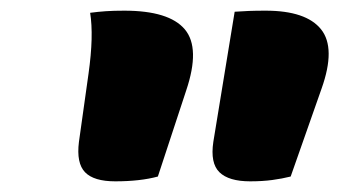

<svg xmlns="http://www.w3.org/2000/svg" viewBox="-20 -774 640 360"><path d="M276 -443Q243 -434 196 -434Q156 -434 139.5 -451Q123 -468 128 -508L146 -636Q156 -707 149 -750Q164 -752 178.5 -753Q193 -754 213 -754Q297 -754 326.5 -719Q356 -684 329 -604ZM525 -443Q509 -439 490.5 -436.5Q472 -434 449 -434Q409 -434 391.5 -451Q374 -468 380 -508L420 -752Q434 -753 447 -753.5Q460 -754 478 -754Q554 -754 582 -719Q610 -684 583 -608Z"/></svg>

Font: Recursive Mn Csl St Blk
Style: Italic
Weight: 900
Italic angle: -15°
Monospace: yes
Version: Version 1.079;hotconv 1.0.112;makeotfexe 2.5.65598; ttfautoh